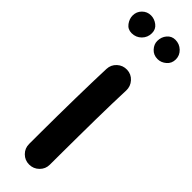

<svg xmlns="http://www.w3.org/2000/svg" viewBox="-318 -784 850 850"><g transform="rotate(45 106.5 -359.5)"><path d="M122.6 -539.1Q149.4 -538.1 167.5 -518.1Q185.5 -498 184.6 -471.2Q183.1 -437.5 181.9 -389.4Q180.7 -341.3 179.9 -286.6Q179.2 -231.9 178.7 -177.7Q178.2 -123.5 178 -77.1Q177.7 -30.8 177.7 0Q177.7 26.9 158.4 45.7Q139.2 64.5 112.3 64.5Q85.4 64.5 66.7 45.7Q47.9 26.9 47.9 0Q47.9 -31.2 48.1 -77.6Q48.3 -124 48.8 -178.5Q49.3 -232.9 50.3 -288.1Q51.3 -343.3 52.5 -392.6Q53.7 -441.9 55.2 -477.1Q56.2 -503.9 75.9 -522Q95.7 -540 122.6 -539.1ZM242.7 -724.1Q242.7 -698.7 224.4 -683.1Q206.1 -667.5 184.1 -667.5Q158.7 -667.5 142.6 -685.1Q126.5 -702.6 126.5 -723.6Q126.5 -748.5 141.6 -766.4Q156.7 -784.2 179.7 -784.2Q205.6 -784.2 224.1 -766.6Q242.7 -749 242.7 -724.1ZM85.9 -731.4Q85.9 -704.6 67.4 -686Q48.8 -667.5 22 -667.5Q-2.4 -667.5 -16.4 -686.5Q-30.3 -705.6 -30.3 -726.1Q-30.3 -750.5 -13.4 -767.3Q3.4 -784.2 27.3 -784.2Q48.8 -784.2 67.4 -770Q85.9 -755.9 85.9 -731.4Z"/></g></svg>

Font: Mikhak Bold
Style: Regular
Weight: 700
Designer: Amin Abedi
Version: Version 3.3